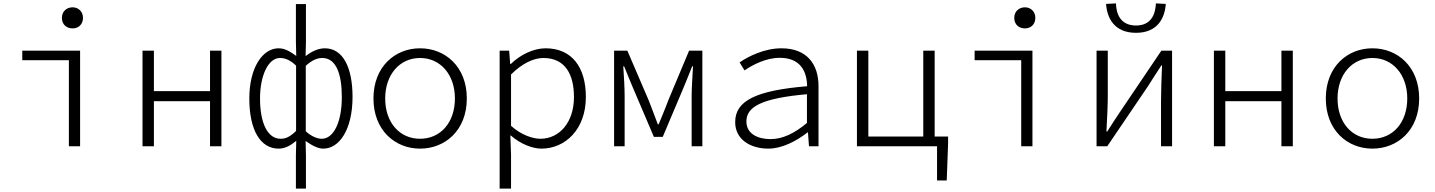

<svg xmlns="http://www.w3.org/2000/svg" viewBox="-20 -860 8440 1129"><path d="M344 -755C344 -716 371 -693 407 -693C441 -693 468 -716 468 -755C468 -792 441 -817 407 -817C371 -817 344 -792 344 -755ZM385 -506V0H451V-562H111V-506Z M818 -562V0H885V-265H1215V0H1282V-562H1215V-324H885V-562Z M1720 53V249H1779V53L1777 -31C1814 -5 1849 14 1881 14C1975 14 2053 -98 2053 -290C2053 -463 1997 -576 1890 -576C1851 -576 1811 -557 1777 -530L1779 -615V-836H1720V-615L1722 -531C1688 -555 1658 -576 1618 -576C1524 -576 1446 -462 1446 -281C1446 -92 1513 14 1618 14C1659 14 1692 -7 1722 -32ZM1721 -90C1686 -56 1661 -44 1630 -44C1553 -44 1509 -137 1509 -281C1509 -417 1558 -519 1626 -519C1658 -519 1688 -506 1721 -474ZM1990 -289C1990 -142 1942 -44 1872 -44C1849 -44 1814 -55 1778 -88V-473C1814 -506 1845 -519 1875 -519C1958 -519 1990 -422 1990 -289Z M2176 -281C2176 -94 2303 14 2450 14C2598 14 2725 -94 2725 -281C2725 -468 2598 -576 2450 -576C2303 -576 2176 -468 2176 -281ZM2655 -281C2655 -139 2570 -44 2450 -44C2330 -44 2245 -139 2245 -281C2245 -421 2330 -519 2450 -519C2570 -519 2655 -421 2655 -281Z M2918 -562V249H2985V48L2981 -63H2984C3039 -14 3111 14 3163 14C3303 14 3425 -98 3425 -290C3425 -463 3344 -576 3188 -576C3116 -576 3038 -537 2984 -484H2980L2974 -562ZM3355 -289C3355 -142 3271 -44 3157 -44C3115 -44 3046 -65 2985 -120V-422C3051 -488 3119 -519 3175 -519C3304 -519 3355 -422 3355 -289Z M3591 -562V0H3653V-295C3653 -341 3649 -413 3645 -470H3650C3666 -428 3685 -386 3701 -346L3825 -55H3877L4000 -346C4016 -386 4034 -427 4050 -470H4055C4052 -413 4047 -341 4047 -295V0H4110V-562H4032L3910 -271C3893 -224 3872 -176 3853 -129H3848C3831 -176 3812 -224 3794 -271L3669 -562Z M4303 -142C4303 -38 4395 14 4498 14C4579 14 4664 -31 4728 -81H4731L4737 0H4793V-354C4793 -481 4726 -576 4575 -576C4475 -576 4379 -528 4329 -493L4358 -446C4406 -479 4484 -520 4565 -520C4687 -520 4725 -440 4726 -353C4426 -328 4303 -268 4303 -142ZM4725 -137C4651 -75 4581 -42 4511 -42C4439 -42 4369 -71 4369 -146C4369 -231 4455 -282 4725 -306Z M5476 -57V-562H5409V-57H5086V-562H5019V0H5442H5490V201H5547L5555 -16V-57Z M5944 -755C5944 -716 5971 -693 6007 -693C6041 -693 6068 -716 6068 -755C6068 -792 6041 -817 6007 -817C5971 -817 5944 -792 5944 -755ZM5985 -506V0H6051V-562H5711V-506Z M6484 -837C6489 -757 6530 -667 6660 -667C6789 -667 6830 -757 6835 -837L6777 -840C6774 -773 6747 -710 6660 -710C6572 -710 6544 -773 6542 -840ZM6428 -562V0H6491L6731 -354C6752 -388 6786 -440 6809 -475H6813C6810 -401 6807 -325 6807 -264V0H6872V-562H6809L6570 -208C6547 -174 6513 -122 6491 -87H6486C6490 -161 6494 -237 6494 -298V-562Z M7118 -562V0H7185V-265H7515V0H7582V-562H7515V-324H7185V-562Z M7776 -281C7776 -94 7903 14 8050 14C8198 14 8325 -94 8325 -281C8325 -468 8198 -576 8050 -576C7903 -576 7776 -468 7776 -281ZM8255 -281C8255 -139 8170 -44 8050 -44C7930 -44 7845 -139 7845 -281C7845 -421 7930 -519 8050 -519C8170 -519 8255 -421 8255 -281Z"/></svg>

Font: Kawkab Mono Light
Style: Regular
Weight: 300
Monospace: yes
Designer: Abdullah Arif
Foundry: Abdullah Arif
Version: Version 1.000;PS 000.500;hotconv 1.0.88;makeotf.lib2.5.64775